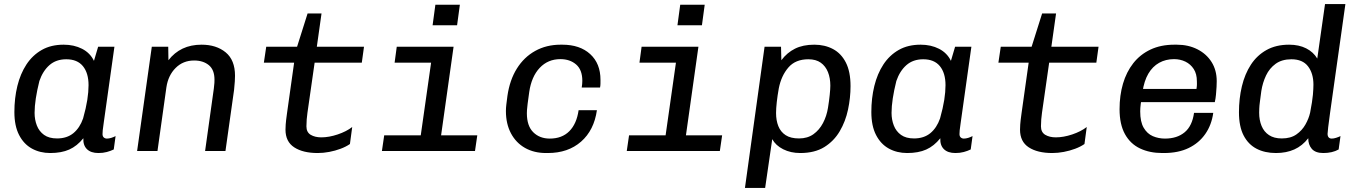

<svg xmlns="http://www.w3.org/2000/svg" viewBox="-20 -740 6640 941"><path d="M226.2 10Q176 10 136.2 -11.9Q96.5 -33.8 73.5 -78.5Q50.5 -123.2 50.5 -190.8Q50.5 -258.8 65.1 -318.6Q79.8 -378.5 109.5 -423.9Q139.2 -469.2 184.5 -495.1Q229.8 -521 292 -521Q343 -521 382.4 -500.8Q421.8 -480.5 440.5 -441.8L461 -511H540.8L488.5 -139.2Q484.5 -113 483.5 -101.8Q482.5 -90.5 482.5 -82.8Q482.5 -72 488.6 -66.4Q494.8 -60.8 504 -60.8Q513.5 -60.8 524.6 -64.1Q535.8 -67.5 546.5 -73L537.5 -7.5Q522 0 503.4 5Q484.8 10 462.5 10Q425.5 10 406.1 -9Q386.8 -28 388.5 -62.5Q357.8 -24.2 319.4 -7.1Q281 10 226.2 10ZM259.8 -61.5Q308.2 -61.5 339.8 -87.5Q371.2 -113.5 387.2 -159.5Q401.5 -210.2 407.8 -250.1Q414 -290 414 -322.5Q414 -382 386.4 -415.8Q358.8 -449.5 304.8 -449.5Q255 -449.5 222.4 -420.9Q189.8 -392.2 173 -343Q161.5 -297 155.5 -257.8Q149.5 -218.5 149.5 -186.5Q149.5 -153.8 160.6 -125Q171.8 -96.2 195.9 -78.9Q220 -61.5 259.8 -61.5Z M652 0 724 -511H804.5L805.5 -444.8Q834.5 -482.5 875.1 -501.8Q915.8 -521 967.8 -521Q1040.2 -521 1086 -483.4Q1131.8 -445.8 1131.8 -368.8Q1131.8 -359 1130.8 -340.8Q1129.8 -322.5 1127.2 -299.5L1085 0H985.2L1028 -306Q1030.2 -322 1030.8 -333.8Q1031.2 -345.5 1031.2 -349.5Q1031.2 -398 1003.4 -420.8Q975.5 -443.5 931.5 -443.5Q877.2 -443.5 840.8 -407Q804.2 -370.5 795.5 -312L751.8 0Z M1537 10Q1464.8 10 1422 -17.9Q1379.2 -45.8 1379.2 -104.5Q1379.2 -114 1380.2 -129.9Q1381.2 -145.8 1386.5 -184L1421.5 -432.8H1273.2L1284.8 -511H1436L1487.5 -674H1555.8L1532.8 -511H1764L1753.2 -432.8H1522L1486.8 -187.2Q1484.8 -172 1483.2 -154.9Q1481.8 -137.8 1481.8 -120.8Q1481.8 -91.8 1502.9 -79.2Q1524 -66.8 1554.8 -66.8Q1592.2 -66.8 1635 -81.1Q1677.8 -95.5 1706.2 -117.5L1695 -34.2Q1675.8 -20.8 1649.2 -10.9Q1622.8 -1 1593.8 4.5Q1564.8 10 1537 10Z M2031.2 0 2092.8 -432.8H1914L1924.5 -511H2203L2131 0ZM1851.8 0 1863 -76.8H2319.2L2308 0ZM2100.2 -616.2 2113.8 -716.8H2233.8L2220.2 -616.2Z M2656 10Q2597.5 10 2553.2 -15Q2509 -40 2484.2 -86.6Q2459.5 -133.2 2459.5 -195.8Q2459.5 -210.5 2461.4 -226.5Q2463.2 -242.5 2467 -270.5Q2478.2 -347.8 2513.1 -403.8Q2548 -459.8 2603 -490.4Q2658 -521 2727.8 -521H2735.8Q2822 -521 2872.5 -474.9Q2923 -428.8 2923 -348.5Q2923 -339.2 2922.9 -329.8Q2922.8 -320.2 2920.8 -311H2831Q2834 -329 2834 -344Q2834 -397.8 2803.6 -424Q2773.2 -450.2 2726.5 -450.2Q2665.5 -450.2 2625.1 -407.4Q2584.8 -364.5 2573.8 -289.2Q2568.5 -252 2565.9 -231.2Q2563.2 -210.5 2562.8 -201Q2562.2 -191.5 2562.2 -185Q2562.2 -123 2593.5 -91.9Q2624.8 -60.8 2674.5 -60.8Q2734.2 -60.8 2770.2 -96.9Q2806.2 -133 2815.8 -200H2905.5Q2891.5 -101.5 2827.8 -45.8Q2764 10 2665 10Z M3231.2 0 3292.8 -432.8H3114L3124.5 -511H3403L3331 0ZM3051.8 0 3063 -76.8H3519.2L3508 0ZM3300.2 -616.2 3313.8 -716.8H3433.8L3420.2 -616.2Z M3631 181 3727.2 -511H3807.8L3809.5 -444.8Q3837.2 -482 3876.4 -501.5Q3915.5 -521 3970.8 -521Q4022.5 -521 4062.6 -499.6Q4102.8 -478.2 4125.6 -433.5Q4148.5 -388.8 4148.5 -318Q4148.5 -260.8 4136.2 -202.9Q4124 -145 4095.6 -96.8Q4067.2 -48.5 4020 -19.2Q3972.8 10 3901.8 10Q3855.2 10 3818.5 -8.5Q3781.8 -27 3764.8 -58L3730 181ZM3896 -61.5Q3937.5 -61.5 3966.5 -82.1Q3995.5 -102.8 4013.5 -136.9Q4031.5 -171 4038 -211.8Q4043.5 -245.8 4046.5 -275.1Q4049.5 -304.5 4049.5 -320.5Q4049.5 -357.5 4037.8 -386.8Q4026 -416 4002.5 -432.8Q3979 -449.5 3941.8 -449.5Q3878.5 -449.5 3843.9 -409.2Q3809.2 -369 3797 -307.5Q3790.5 -271.8 3787 -239.8Q3783.5 -207.8 3783.5 -186Q3783.5 -150 3794.6 -121.9Q3805.8 -93.8 3830.4 -77.6Q3855 -61.5 3896 -61.5Z M4426.2 10Q4376 10 4336.2 -11.9Q4296.5 -33.8 4273.5 -78.5Q4250.5 -123.2 4250.5 -190.8Q4250.5 -258.8 4265.1 -318.6Q4279.8 -378.5 4309.5 -423.9Q4339.2 -469.2 4384.5 -495.1Q4429.8 -521 4492 -521Q4543 -521 4582.4 -500.8Q4621.8 -480.5 4640.5 -441.8L4661 -511H4740.8L4688.5 -139.2Q4684.5 -113 4683.5 -101.8Q4682.5 -90.5 4682.5 -82.8Q4682.5 -72 4688.6 -66.4Q4694.8 -60.8 4704 -60.8Q4713.5 -60.8 4724.6 -64.1Q4735.8 -67.5 4746.5 -73L4737.5 -7.5Q4722 0 4703.4 5Q4684.8 10 4662.5 10Q4625.5 10 4606.1 -9Q4586.8 -28 4588.5 -62.5Q4557.8 -24.2 4519.4 -7.1Q4481 10 4426.2 10ZM4459.8 -61.5Q4508.2 -61.5 4539.8 -87.5Q4571.2 -113.5 4587.2 -159.5Q4601.5 -210.2 4607.8 -250.1Q4614 -290 4614 -322.5Q4614 -382 4586.4 -415.8Q4558.8 -449.5 4504.8 -449.5Q4455 -449.5 4422.4 -420.9Q4389.8 -392.2 4373 -343Q4361.5 -297 4355.5 -257.8Q4349.5 -218.5 4349.5 -186.5Q4349.5 -153.8 4360.6 -125Q4371.8 -96.2 4395.9 -78.9Q4420 -61.5 4459.8 -61.5Z M5137 10Q5064.8 10 5022 -17.9Q4979.2 -45.8 4979.2 -104.5Q4979.2 -114 4980.2 -129.9Q4981.2 -145.8 4986.5 -184L5021.5 -432.8H4873.2L4884.8 -511H5036L5087.5 -674H5155.8L5132.8 -511H5364L5353.2 -432.8H5122L5086.8 -187.2Q5084.8 -172 5083.2 -154.9Q5081.8 -137.8 5081.8 -120.8Q5081.8 -91.8 5102.9 -79.2Q5124 -66.8 5154.8 -66.8Q5192.2 -66.8 5235 -81.1Q5277.8 -95.5 5306.2 -117.5L5295 -34.2Q5275.8 -20.8 5249.2 -10.9Q5222.8 -1 5193.8 4.5Q5164.8 10 5137 10Z M5676.2 10Q5614.8 10 5567.4 -12.4Q5520 -34.8 5493.5 -82.6Q5467 -130.5 5467 -205Q5467 -272.5 5483.8 -329.8Q5500.5 -387 5534.1 -430Q5567.8 -473 5618.4 -497Q5669 -521 5735.8 -521H5747.5Q5804 -521 5848.4 -498.5Q5892.8 -476 5918 -436Q5943.2 -396 5943.2 -342Q5943.2 -332.2 5942.4 -314.4Q5941.5 -296.5 5939.6 -276.6Q5937.8 -256.8 5933.8 -239.5H5528.5L5577.2 -273.8Q5573.2 -250.2 5570.8 -230.5Q5568.2 -210.8 5568.2 -194Q5568.2 -142.8 5585.4 -113.6Q5602.5 -84.5 5630.2 -72.6Q5658 -60.8 5689.5 -60.8Q5749 -60.8 5786.1 -91.8Q5823.2 -122.8 5832 -186.8H5926.2Q5918 -127.5 5887.2 -83.4Q5856.5 -39.2 5805.8 -14.6Q5755 10 5684.2 10ZM5579.5 -289.8 5537.8 -304.2H5844Q5846.5 -320.2 5846.2 -327.8Q5846 -335.2 5846 -341.5Q5846 -377.8 5830.6 -401.6Q5815.2 -425.5 5789.8 -437.9Q5764.2 -450.2 5734 -450.2Q5693.5 -450.2 5661.1 -432.2Q5628.8 -414.2 5608 -378.8Q5587.2 -343.2 5579.5 -289.8Z M6233.5 10Q6179.2 10 6138.6 -11Q6098 -32 6075.1 -76Q6052.2 -120 6052.2 -190Q6052.2 -257 6066.5 -317Q6080.8 -377 6110.6 -422.9Q6140.5 -468.8 6187.2 -494.9Q6234 -521 6298 -521Q6346.2 -521 6381.6 -503Q6417 -485 6436 -453L6474 -720H6573.8Q6562 -635.5 6551 -557.5Q6540 -479.5 6530.2 -410.8Q6520.5 -342 6512.5 -285Q6504.5 -228 6498.5 -185.2Q6492.5 -142.5 6489.5 -116.5Q6486.5 -90.5 6486.5 -84Q6486.5 -72.8 6491.8 -66.8Q6497 -60.8 6507 -60.8Q6516.5 -60.8 6528.1 -64.5Q6539.8 -68.2 6549.8 -73L6540.8 -7.5Q6510 10 6465.5 10Q6427 10 6409.2 -10.5Q6391.5 -31 6391.8 -62.5Q6362.8 -25.2 6323.5 -7.6Q6284.2 10 6233.5 10ZM6262.2 -61.5Q6305.5 -61.5 6333.5 -81Q6361.5 -100.5 6378 -129.8Q6394.5 -159 6401 -188Q6412 -244.8 6414.6 -275.4Q6417.2 -306 6417.2 -324.8Q6417.2 -380.5 6390.6 -415Q6364 -449.5 6309.2 -449.5Q6262.8 -449.5 6232.1 -427.4Q6201.5 -405.2 6184.9 -370Q6168.2 -334.8 6161.8 -294.2Q6157.5 -261.5 6154.9 -241.6Q6152.2 -221.8 6151.8 -209.5Q6151.2 -197.2 6151.2 -188Q6151.2 -151.2 6163.1 -122.6Q6175 -94 6199.5 -77.8Q6224 -61.5 6262.2 -61.5Z"/></svg>

Font: Chivo Mono Medium
Style: Italic
Weight: 500
Italic angle: -8.05°
Monospace: yes
Designer: Hector Gatti
Foundry: Omnibus-Type
Version: Version 1.008